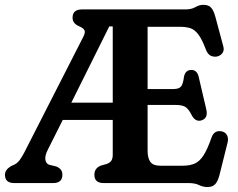

<svg xmlns="http://www.w3.org/2000/svg" viewBox="-29 -738 958 774"><path d="M425.5 -114.5V-254.5H224L164 -135Q151.5 -110.5 153.8 -94.8Q156 -79 168.5 -74L197.5 -67Q209 -62.5 215.8 -54.5Q222.5 -46.5 222.5 -33.5Q222.5 0 185 0H28.5Q-9 0 -9 -33.5Q-9 -53 14 -67.5L29 -74.5Q41.5 -80.5 50.5 -93Q59.5 -105.5 68.5 -122.5L305.5 -587Q316 -606.5 311.8 -615.5Q307.5 -624.5 291.5 -631.5Q263.5 -642.5 263.5 -666.5Q263.5 -700 301.5 -700H718Q743 -700 758.5 -709.2Q774 -718.5 791 -718.5Q812 -718.5 822 -707.2Q832 -696 839 -671L871.5 -550Q875.5 -534.5 867.5 -523.8Q859.5 -513 845 -510Q833 -508 821 -513.2Q809 -518.5 801.5 -537Q785.5 -579.5 770.5 -599.2Q755.5 -619 737.8 -624.5Q720 -630 697 -630H566V-379H669.5Q693.5 -379 701.5 -390.2Q709.5 -401.5 712.5 -427.5Q717.5 -455 740.5 -456Q765.5 -457 772 -428L802.5 -297.5Q811 -262 784 -253Q760.5 -245 745 -271.5Q733 -296 720.5 -305.5Q708 -315 678.5 -315H566V-130.5Q566 -100.5 577.2 -85.2Q588.5 -70 616 -70H708Q735 -70 755 -78.2Q775 -86.5 791 -111Q807 -135.5 823.5 -183Q834.5 -214.5 864.5 -208.5Q879.5 -205.5 886.2 -192.8Q893 -180 888 -161.5L855.5 -31.5Q849 -7 838.5 4.5Q828 16 807.5 16Q789.5 16 773.2 8Q757 0 731.5 0H389Q351.5 0 351.5 -33.5Q351.5 -59.5 376.5 -70L401 -77Q412.5 -81 419 -89.2Q425.5 -97.5 425.5 -114.5ZM411.5 -631.5 258.5 -324H425.5V-631.5Z"/></svg>

Font: Fraunces 144pt S100 SemiBold
Style: Regular
Weight: 600
Version: Version 1.000; ttfautohint (v1.8.3)